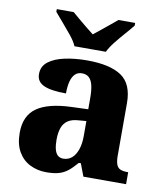

<svg xmlns="http://www.w3.org/2000/svg" viewBox="-86 -837 786 917"><g transform="rotate(10 307.0 -378.0)"><path d="M200 10Q157 10 121 -8Q85 -26 64 -62.5Q43 -99 43 -154Q43 -237 98 -275.5Q153 -314 265 -318L346 -321V-375Q346 -411 340.5 -435.5Q335 -460 322 -472.5Q309 -485 287 -485Q267 -485 254 -472.5Q241 -460 234.5 -436Q228 -412 228 -377Q155 -377 120 -393Q85 -409 85 -446Q85 -484 114.5 -506.5Q144 -529 193 -539.5Q242 -550 301 -550Q412 -550 467.5 -512.5Q523 -475 523 -382V-128Q523 -101 528.5 -85.5Q534 -70 547 -64Q560 -58 582 -58H586V0H379L356 -61H346Q324 -35 304.5 -19.5Q285 -4 261 3Q237 10 200 10ZM269 -68Q293 -68 310.5 -83Q328 -98 337.5 -126Q347 -154 347 -191V-264L310 -261Q277 -259 258 -246Q239 -233 230.5 -209.5Q222 -186 222 -151Q222 -124 227 -105Q232 -86 242.5 -77Q253 -68 269 -68ZM229 -606Q219 -629 197.5 -655.5Q176 -682 153.5 -708Q131 -734 115 -753V-766H197Q209 -756 228.5 -739Q248 -722 269 -705.5Q290 -689 305 -677Q320 -689 340.5 -705.5Q361 -722 381.5 -739Q402 -756 414 -766H495V-753Q480 -734 457 -708Q434 -682 413 -655.5Q392 -629 381 -606Z"/></g></svg>

Font: Noto Rashi Hebrew ExtraBold
Style: Regular
Weight: 800
Version: Version 1.006